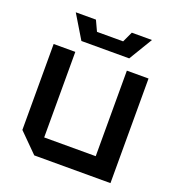

<svg xmlns="http://www.w3.org/2000/svg" viewBox="-135 -857 890 966"><g transform="rotate(20 310.0 -374.0)"><path d="M564 -560V0H156L56 -100V-560H172V-102H448V-560ZM406 -748H514L438 -622H182L106 -748H214L240 -692H380Z"/></g></svg>

Font: Tektur Medium
Style: Regular
Weight: 500
Designer: Adam Jagosz
Foundry: Adam Jagosz
Version: Version 1.005;gftools[0.9.30]